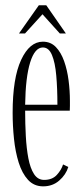

<svg xmlns="http://www.w3.org/2000/svg" viewBox="-20 -682 309 714"><path d="M140.5 11Q106.5 11 84.2 -13.2Q62 -37.5 49.5 -77.5Q37 -117.5 32 -165.8Q27 -214 27 -262.5Q27 -391.5 58.5 -459.2Q90 -527 139.5 -527Q168.5 -527 187.8 -507Q207 -487 218.5 -454.5Q230 -422 235 -383.2Q240 -344.5 240 -307Q240 -297.5 240 -288.5Q240 -279.5 239.5 -270.5H73.5Q73.5 -222 76 -176Q78.5 -130 85.5 -93.2Q92.5 -56.5 106.5 -34.8Q120.5 -13 144 -13Q174.5 -13 191.5 -31.8Q208.5 -50.5 214.5 -70.5L234 -61Q225 -32 200.2 -10.5Q175.5 11 140.5 11ZM139.5 -505.5Q109.5 -505.5 92.2 -450Q75 -394.5 73.5 -292.5H193.5Q193.5 -353 189.2 -401.2Q185 -449.5 173.2 -477.5Q161.5 -505.5 139.5 -505.5ZM50.5 -557.5 124.5 -662.5H152L225 -557.5H202.5L138 -629L73 -557.5Z"/></svg>

Font: Imbue 50pt ExtraLight
Style: Regular
Weight: 200
Designer: Tyler Finck
Foundry: Etcetera Type Company
Version: Version 1.102; ttfautohint (v1.8.3)